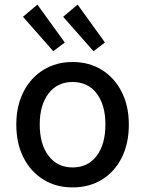

<svg xmlns="http://www.w3.org/2000/svg" viewBox="-20 -803 632 836"><path d="M296 13Q224 13 169 -21Q114 -55 82.5 -116.5Q51 -178 51 -261Q51 -342 82.5 -403.5Q114 -465 169.5 -499Q225 -533 296 -533Q368 -533 423 -499Q478 -465 509.5 -403.5Q541 -342 541 -261Q541 -178 510 -116.5Q479 -55 424 -21Q369 13 296 13ZM296 -74Q363 -74 401 -124.5Q439 -175 439 -261Q439 -346 401 -396Q363 -446 296 -446Q230 -446 191.5 -396Q153 -346 153 -261Q153 -175 191.5 -124.5Q230 -74 296 -74ZM387 -580 255 -730 318 -783 437 -618ZM212 -580 80 -730 143 -783 262 -618Z"/></svg>

Font: Ubuntu Sans Medium
Style: Regular
Weight: 500
Designer: Dalton Maag Ltd
Foundry: Dalton Maag Ltd
Version: Version 1.006; ttfautohint (v1.8.4.7-5d5b)